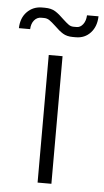

<svg xmlns="http://www.w3.org/2000/svg" viewBox="-89 -715 407 748"><g transform="rotate(5 114.5 -340.5)"><path d="M87 -499H141V0H87ZM102 -614Q87 -628 77.5 -634.5Q68 -641 56 -641H45Q29 -641 18 -628Q7 -615 6 -593H-38Q-37 -633 -13.5 -657Q10 -681 45 -681H56Q81 -681 97 -671Q113 -661 132 -642Q146 -629 154.5 -623Q163 -617 174 -617H186Q200 -617 210.5 -630.5Q221 -644 222 -666H267Q266 -626 243.5 -601.5Q221 -577 186 -577H174Q151 -577 135.5 -586.5Q120 -596 102 -614Z"/></g></svg>

Font: Bai Jamjuree Light
Style: Regular
Weight: 300
Designer: Katatrad Aksorn Co.,Ltd.
Foundry: Cadson Demak Co.,Ltd.
Version: Version 1.000; ttfautohint (v1.6)